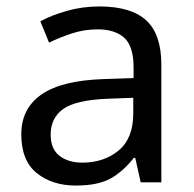

<svg xmlns="http://www.w3.org/2000/svg" viewBox="-20 -565 601 595"><path d="M288 -545Q386 -545 433 -502Q480 -459 480 -365V0H416L399 -76H395Q360 -32 321 -11Q282 10 215 10Q142 10 94 -28.5Q46 -67 46 -149Q46 -229 109 -272.5Q172 -316 303 -320L394 -323V-355Q394 -422 365 -448Q336 -474 283 -474Q241 -474 203 -461.5Q165 -449 132 -433L105 -499Q140 -518 188 -531.5Q236 -545 288 -545ZM393 -262 314 -259Q214 -255 175.5 -227Q137 -199 137 -148Q137 -103 164.5 -82Q192 -61 235 -61Q302 -61 347.5 -98.5Q393 -136 393 -214Z"/></svg>

Font: BC Sans
Style: Regular
Weight: 400
Designer: Monotype Design Team
Province of B.C.
Foundry: Monotype Imaging Inc.
Version: Version 2.000;GOOG;noto-source:20170915:90ef993387c0